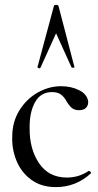

<svg xmlns="http://www.w3.org/2000/svg" viewBox="-20 -751 402 784"><path d="M30 -193Q30 -253 59 -300Q88 -347 134 -373Q180 -399 229 -399Q271 -399 303.5 -382.5Q336 -366 340 -337Q341 -321 331.5 -311Q322 -301 303 -301Q284 -301 273 -310.5Q262 -320 252 -337Q243 -354 229.5 -364.5Q216 -375 192 -375Q146 -375 123 -333.5Q100 -292 101 -228Q100 -143 139.5 -84.5Q179 -26 253 -26Q302 -26 342 -53H343Q346 -53 349.5 -49.5Q353 -46 351 -43Q290 13 208 13Q148 13 107 -17.5Q66 -48 47 -95.5Q28 -143 30 -193ZM284 -477Q285 -475 279 -474.5Q273 -474 272 -476L209 -615L145 -474Q143 -472 142 -472Q139 -472 136 -473.5Q133 -475 133 -477L200 -726Q200 -731 209 -731Q218 -731 219 -726Z"/></svg>

Font: Cormorant Upright Medium
Style: Regular
Weight: 500
Designer: Christian Thalmann (Catharsis Fonts)
Foundry: Catharsis Fonts
Version: Version 3.302